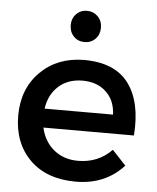

<svg xmlns="http://www.w3.org/2000/svg" viewBox="-54 -800 695 850"><g transform="rotate(5 294.0 -375.0)"><path d="M298.8 -753.9Q327.1 -753.9 346.7 -734.4Q366.2 -714.8 366.2 -684.6Q366.2 -654.3 347.2 -634.8Q328.1 -615.2 298.8 -615.2Q269.5 -615.2 251 -634.8Q231.9 -654.3 231.9 -684.6Q231.9 -714.8 251 -734.4Q270 -753.9 298.8 -753.9ZM148.9 -306.2H453.1Q450.2 -370.1 410.2 -407.2Q370.1 -444.3 306.2 -444.3Q242.2 -444.3 200.2 -407.2Q158.2 -370.1 148.9 -306.2ZM35.2 -265.1Q35.2 -384.8 110.4 -460Q185.5 -535.2 304.2 -536.1Q441.4 -536.1 502.9 -453.6Q564.5 -371.1 553.2 -222.2H150.9Q165 -160.2 209 -124.5Q252.9 -88.9 315.9 -88.9Q405.8 -88.9 465.8 -150.9L526.9 -85.9Q444.8 3.9 314.5 3.9Q184.1 3.9 109.4 -70.3Q35.2 -145 35.2 -265.1Z"/></g></svg>

Font: TruenoRg
Style: Book
Weight: 400
Designer: Julieta Ulanovsky
Foundry: Julieta Ulanovsky
Version: Version 3.001b